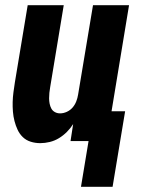

<svg xmlns="http://www.w3.org/2000/svg" viewBox="-20 -540 540 735"><path d="M290 175 319 0H250L260 -65Q250 -49 236 -35Q222 -21 205.5 -11Q189 -1 170.5 3.5Q152 8 134 8Q115 8 97.5 2.5Q80 -3 67.5 -15Q55 -27 47.5 -43Q40 -59 35.5 -76.5Q31 -94 29.5 -112.5Q28 -131 28.5 -149.5Q29 -168 31.5 -187Q34 -206 37 -225L86 -520H224L172 -206Q170 -195 169 -184.5Q168 -174 168 -163.5Q168 -153 170 -143Q172 -133 176.5 -124.5Q181 -116 190 -111Q199 -106 210 -106Q223 -106 236 -112Q249 -118 258 -128.5Q267 -139 272 -152Q277 -165 279 -178L336 -520H474L407 -114H459L411 175Z"/></svg>

Font: Iosevka SS04 Heavy
Style: Italic
Weight: 900
Italic angle: -9°
Monospace: yes
Designer: Belleve Invis
Foundry: Belleve Invis
Version: Version 19.0.0; ttfautohint (v1.8.4)